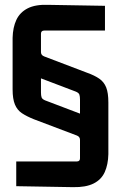

<svg xmlns="http://www.w3.org/2000/svg" viewBox="-20 -659 500 792"><path d="M427 -23Q426 20 412 51Q398 82 366 98Q334 114 281 113L47 109V7H297Q310 7 310 -6V-82Q310 -95 297 -100L120 -167Q90 -179 70.5 -192Q51 -205 41.5 -228Q32 -251 32 -290V-503Q33 -546 47.5 -577Q62 -608 94 -624.5Q126 -641 179 -639L413 -635V-533H163Q149 -533 149 -520V-444Q149 -431 163 -426L339 -359Q370 -348 389.5 -334.5Q409 -321 418 -298.5Q427 -276 427 -236ZM316 -188 310 -184V-248Q310 -261 307.5 -268.5Q305 -276 293 -281L143 -338L149 -343V-278Q149 -265 151.5 -257.5Q154 -250 166 -245Z"/></svg>

Font: Gemunu Libre ExtraLight
Style: Bold
Weight: 700
Version: Version 1.100